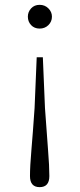

<svg xmlns="http://www.w3.org/2000/svg" viewBox="-20 -542 329 794"><path d="M144 -522Q165.5 -522 180.2 -507.3Q194.8 -492.7 194.8 -473.1Q194.8 -452.6 180.2 -438.2Q165.5 -423.8 144 -423.8Q122.1 -423.8 108.6 -438.2Q95.2 -452.6 95.2 -473.1Q95.2 -492.7 108.6 -507.3Q122.1 -522 144 -522ZM144 231.9Q104 231.9 104 186Q104 145.5 109.9 78.1Q115.7 10.7 123 -95.2L131.8 -305.2H157.2L166 -95.2Q173.3 10.7 178.7 78.1Q184.1 145.5 184.1 186Q184.1 231.9 144 231.9Z"/></svg>

Font: Source Han Serif TW ExtraLight
Style: Regular
Weight: 250
Designer: Ryoko NISHIZUKA Ë•øÂ°öÊ∂ºÂ≠ê (kana & ideographs); Frank Grie√ühammer (Latin, Greek & Cyrillic); Wenlong ZHANG Âº†ÊñáÈæô 
Foundry: Adobe
Version: Version 2.003;hotconv 1.1.1;makeotfexe 2.6.0